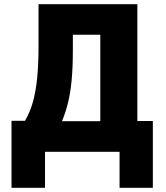

<svg xmlns="http://www.w3.org/2000/svg" viewBox="-20 -725 794 917"><path d="M35 172V-148H99Q122 -186 136 -234Q150 -282 157 -348Q164 -414 164 -505V-705H636V-147H710V172H551V0H195V172ZM276 -146H459V-559H328V-487Q328 -402 322 -340.5Q316 -279 304.5 -233Q293 -187 276 -146Z"/></svg>

Font: Nunito Sans 7pt Condensed Black
Style: Regular
Weight: 900
Width: 3
Designer: Vernon Adams
Foundry: Vernon Adams
Version: Version 3.101;gftools[0.9.27]